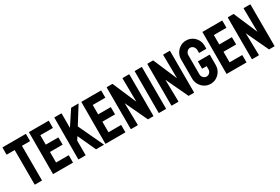

<svg xmlns="http://www.w3.org/2000/svg" viewBox="72 -1726 4016 2756"><g transform="rotate(-30 2080.0 -348.5)"><path d="M252.9 0H140.1Q135.7 0 135.7 -4.9V-575.2H5.9Q1 -575.2 1 -580.1L2 -691.9Q2 -695.8 5.9 -695.8H385.7Q391.1 -695.8 391.1 -691.9V-580.1Q391.1 -575.2 387.2 -575.2H255.9L256.8 -4.9Q256.8 0 252.9 0Z M766.6 0H443.4Q439.5 0 439.5 -4.9L440.4 -691.9Q440.4 -695.8 444.3 -695.8H765.6Q769.5 -695.8 769.5 -690.9V-579.1Q769.5 -575.2 765.6 -575.2H560.5V-418.9H765.6Q769.5 -418.9 769.5 -415L770.5 -301.8Q770.5 -297.9 766.6 -297.9H560.5V-123H766.6Q770.5 -123 770.5 -118.2V-3.9Q770.5 0 766.6 0Z M976.6 0H863.3Q859.4 0 859.4 -4.9L861.3 -690.9Q861.3 -695.8 865.2 -695.8H977.5Q981.4 -695.8 981.4 -690.9V-454.1L1138.2 -691.9Q1142.1 -695.8 1145.5 -695.8H1260.3Q1264.6 -695.8 1262.2 -691.9L1089.4 -416L1283.2 -3.9Q1285.6 0 1278.3 0H1156.2Q1151.4 0 1150.4 -3.9L1015.1 -297.9L980.5 -243.2V-4.9Q980.5 0 976.6 0Z M1635.3 0H1312Q1308.1 0 1308.1 -4.9L1309.1 -691.9Q1309.1 -695.8 1313 -695.8H1634.3Q1638.2 -695.8 1638.2 -690.9V-579.1Q1638.2 -575.2 1634.3 -575.2H1429.2V-418.9H1634.3Q1638.2 -418.9 1638.2 -415L1639.2 -301.8Q1639.2 -297.9 1635.3 -297.9H1429.2V-123H1635.3Q1639.2 -123 1639.2 -118.2V-3.9Q1639.2 0 1635.3 0Z M1836.9 0H1736.8Q1729 0 1729 -6.8L1728 -688Q1728 -695.8 1735.8 -695.8H1826.2L1995.1 -301.8L1990.2 -688Q1990.2 -695.8 1999 -695.8H2098.1Q2104 -695.8 2104 -688L2105 -5.9Q2105 0 2100.1 0H2012.2L1838.9 -368.2L1846.2 -7.8Q1846.2 0 1836.9 0Z M2310.1 0H2196.8Q2191.9 0 2191.9 -4.9L2192.9 -691.9Q2192.9 -695.8 2196.8 -695.8H2309.1Q2313 -695.8 2313 -691.9L2314 -4.9Q2314 0 2310.1 0Z M2510.7 0H2410.6Q2402.8 0 2402.8 -6.8L2401.9 -688Q2401.9 -695.8 2409.7 -695.8H2500L2668.9 -301.8L2664.1 -688Q2664.1 -695.8 2672.9 -695.8H2772Q2777.8 -695.8 2777.8 -688L2778.8 -5.9Q2778.8 0 2773.9 0H2686L2512.7 -368.2L2520 -7.8Q2520 0 2510.7 0Z M3048.8 9.8Q2994.6 9.8 2951.2 -17.1Q2907.2 -43.9 2880.6 -89.4Q2854 -134.8 2854 -190.9V-507.8Q2854 -562.5 2880.9 -607.4Q2907.2 -652.8 2951.7 -679.9Q2996.1 -707 3048.8 -707Q3104 -707 3148.4 -680.7Q3192.9 -653.8 3219 -608.9Q3245.1 -564 3245.1 -507.8V-461.9Q3245.1 -458 3240.2 -458H3127.9Q3124 -458 3124 -461.9V-500Q3124 -538.1 3102.5 -563Q3081.1 -587.9 3048.8 -587.9Q3020 -587.9 2997.6 -564Q2975.1 -540 2975.1 -507.8V-190.9Q2975.1 -158.2 2997.1 -134.5Q3019 -110.8 3048.8 -110.8Q3081.1 -110.8 3102.5 -134Q3124 -157.2 3124 -190.9V-240.2H3054.2Q3048.8 -240.2 3048.8 -245.1V-356.9Q3048.8 -361.8 3054.2 -361.8H3241.2Q3245.1 -361.8 3245.1 -356.9V-190.9Q3245.1 -134.8 3218.8 -89.4Q3191.9 -43.9 3147.9 -17.1Q3104 9.8 3048.8 9.8Z M3642.6 0H3319.3Q3315.4 0 3315.4 -4.9L3316.4 -691.9Q3316.4 -695.8 3320.3 -695.8H3641.6Q3645.5 -695.8 3645.5 -690.9V-579.1Q3645.5 -575.2 3641.6 -575.2H3436.5V-418.9H3641.6Q3645.5 -418.9 3645.5 -415L3646.5 -301.8Q3646.5 -297.9 3642.6 -297.9H3436.5V-123H3642.6Q3646.5 -123 3646.5 -118.2V-3.9Q3646.5 0 3642.6 0Z M3844.2 0H3744.1Q3736.3 0 3736.3 -6.8L3735.4 -688Q3735.4 -695.8 3743.2 -695.8H3833.5L4002.4 -301.8L3997.6 -688Q3997.6 -695.8 4006.3 -695.8H4105.5Q4111.3 -695.8 4111.3 -688L4112.3 -5.9Q4112.3 0 4107.4 0H4019.5L3846.2 -368.2L3853.5 -7.8Q3853.5 0 3844.2 0Z"/></g></svg>

Font: Koulen
Style: Regular
Weight: 400
Designer: Danh Hong
Version: Version 8.00;December 21, 2023;FontCreator 13.0.0.2620 64-bi